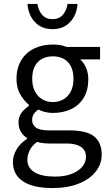

<svg xmlns="http://www.w3.org/2000/svg" viewBox="-20 -722 543 966"><path d="M168.5 -702.1Q172.9 -669.4 192.1 -647.5Q211.4 -625.5 244.1 -625.5Q276.9 -625.5 296.1 -647.5Q315.4 -669.4 319.8 -702.1H370.1Q368.2 -670.4 354 -641.4Q339.8 -612.3 312.3 -593.8Q284.7 -575.2 244.1 -575.2Q203.6 -575.2 176 -593.8Q148.4 -612.3 134.3 -641.4Q120.1 -670.4 118.2 -702.1ZM116.2 -27.3Q96.7 -39.6 85 -59.3Q73.2 -79.1 73.2 -106.4Q73.2 -134.3 87.9 -154.1Q102.5 -173.8 126 -189.9V-193.8Q98.6 -216.8 80.8 -249.3Q63 -281.7 63 -324.7Q63 -379.4 86.7 -418.7Q110.4 -458 151.9 -478Q193.4 -498 246.1 -498Q268.1 -498 284.2 -494.9Q300.3 -491.7 314.5 -485.8H483.4V-423.3H383.3Q401.9 -406.7 413.1 -380.6Q424.3 -354.5 424.3 -322.8Q424.3 -269 401.6 -231Q378.9 -192.9 338.6 -173.3Q298.3 -153.8 246.1 -153.8Q207.5 -153.8 172.4 -170.9Q170.4 -169.4 160.4 -160.6Q150.4 -151.9 146 -141.6Q141.6 -131.3 141.6 -118.7Q141.6 -93.8 161.1 -79.8Q180.7 -65.9 227.5 -65.9H332Q415.5 -65.9 453.6 -35.6Q491.7 -5.4 491.7 56.6Q491.7 102.1 462.4 140.4Q433.1 178.7 377.2 201.4Q321.3 224.1 245.1 224.1Q146 224.1 95.5 190.2Q44.9 156.2 44.9 92.8Q44.9 60.1 64 28.8Q83 -2.4 116.2 -23.4ZM246.1 -438.5Q197.8 -438.5 169.9 -409.4Q142.1 -380.4 142.1 -324.7Q142.1 -288.1 156 -261.7Q169.9 -235.4 193.6 -221.9Q217.3 -208.5 246.1 -208.5Q274.9 -208.5 298.3 -221.7Q321.8 -234.9 335.7 -261Q349.6 -287.1 349.6 -324.7Q349.6 -380.4 321.8 -409.4Q293.9 -438.5 246.1 -438.5ZM412.6 67.9Q412.6 34.2 387.5 17.1Q362.3 0 314 0H229.5Q195.3 0 166.5 -7.8Q141.6 9.8 129.6 33.9Q117.7 58.1 117.7 82.5Q117.7 122.1 153.3 144.3Q189 166.5 257.8 166.5Q305.2 166.5 340.3 152.8Q375.5 139.2 394 116.7Q412.6 94.2 412.6 67.9Z"/></svg>

Font: Varta
Style: Regular
Weight: 400
Designer: Joana Correia, Viktoriya Grabowska, Eben Sorkin
Foundry: Sorkin Type
Version: Version 1.002; ttfautohint (v1.3) -l 8 -r 24 -G 200 -x 12 -H